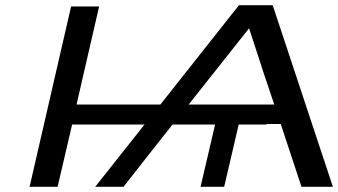

<svg xmlns="http://www.w3.org/2000/svg" viewBox="-20 -720 1303 740"><path d="M94 0 254 -695H362L275 -317H598L901 -700H1031L1263 0H1142L1062 -242H1007V-240H900L844 0H753L809 -240H645Q604 -189 456 0H347L537 -240H258L202 0ZM707 -317H1037Q1005 -410 940 -611Z"/></svg>

Font: Coval
Style: Italic
Weight: 400
Foundry: Context Ltd
Version: Version 001.000